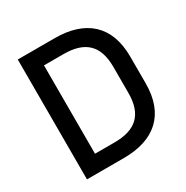

<svg xmlns="http://www.w3.org/2000/svg" viewBox="-161 -835 942 971"><g transform="rotate(-30 310.0 -350.0)"><path d="M72 -700V0H288C466 0 572 -90 572 -272V-428C572 -610 466 -700 288 -700ZM172 -608H286C408 -608 472 -554 472 -426V-274C472 -146 408 -92 286 -92H172Z"/></g></svg>

Font: Space Text Medium
Style: Regular
Weight: 500
Designer: Florian Karsten (Space Text), Colophon Foundry (Space Mono)
Foundry: Florian Karsten
Version: Version 1.003;PS 001.003;hotconv 1.0.88;makeotf.lib2.5.64775